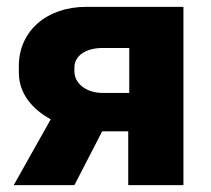

<svg xmlns="http://www.w3.org/2000/svg" viewBox="-20 -540 615 560"><path d="M20 0H197L278 -157H354V0H515V-520H231C116 -520 35 -449 35 -348V-328C35 -268 73 -222 128 -192ZM279 -269C231 -269 197 -297 197 -332V-343C197 -378 231 -400 279 -400H357V-269Z"/></svg>

Font: Fixel Display ExtraBold
Style: Regular
Weight: 800
Designer: AlfaBravo + MacPaw
Foundry: Kyrylo Tkachov, Marchela Mozhyna, Serhii Makarenko, Maria Weinstein, Zakhar Kryvoshyya
Version: Version 1.211